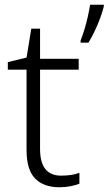

<svg xmlns="http://www.w3.org/2000/svg" viewBox="-20 -873 458 810"><path d="M238 -132Q260 -132 280 -135Q300 -138 315 -144V-98Q300 -92 278 -87.5Q256 -83 231 -83Q164 -83 128 -120Q92 -157 92 -241V-579H13V-611L92 -630L112 -752H149V-625H312V-579H149V-244Q149 -132 238 -132ZM418 -846Q410 -813 392 -770Q374 -727 353 -693H320V-702Q327 -719 335.5 -746.5Q344 -774 350.5 -803Q357 -832 360 -853H418Z"/></svg>

Font: Noto Sans Kannada UI Light
Style: Regular
Weight: 300
Designer: Jelle Bosma - Monotype Design Team
Foundry: Monotype Imaging Inc.
Version: Version 2.005; ttfautohint (v1.8.4.7-5d5b)